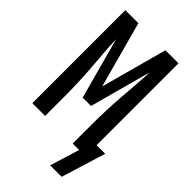

<svg xmlns="http://www.w3.org/2000/svg" viewBox="-273 -817 1073 1073"><g transform="rotate(45 264.0 -280.0)"><path d="M356 175 410 0H359V-147Q359 -202 361 -257Q363 -312 367 -366.5Q371 -421 375.5 -476Q380 -531 382 -585L283 -221H217L118 -585Q120 -531 124.5 -476Q129 -421 133 -366.5Q137 -312 139 -257Q141 -202 141 -147V0H40V-735H143L250 -342L357 -735H460V-88H528L447 175Z"/></g></svg>

Font: Iosevka SS04 Semibold
Style: Regular
Weight: 600
Monospace: yes
Designer: Belleve Invis
Foundry: Belleve Invis
Version: Version 19.0.0; ttfautohint (v1.8.4)